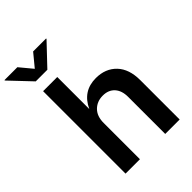

<svg xmlns="http://www.w3.org/2000/svg" viewBox="-319 -1072 1198 1198"><g transform="rotate(-45 279.5 -473.5)"><path d="M194.3 -319.8V0H67.4V-727.5H192.4V-444.8Q242.2 -552.7 357.9 -552.7Q442.4 -552.7 493.7 -499Q544.9 -445.3 544.9 -347.2V0H417.5V-327.6Q417.5 -382.3 389.2 -413.6Q360.8 -444.8 311 -444.8Q260.3 -444.8 227.3 -412.1Q194.3 -379.4 194.3 -319.8ZM59.6 -946.8 129.4 -862.8 198.7 -946.8H313V-942.9L180.7 -803.2H78.1L-54.2 -942.9V-946.8Z"/></g></svg>

Font: Inter-SemiBold
Style: Regular
Weight: 600
Designer: Rasmus Andersson
Foundry: rsms
Version: Version 4.000;git-a52131595